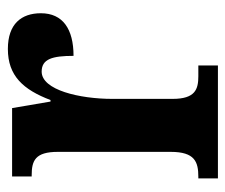

<svg xmlns="http://www.w3.org/2000/svg" viewBox="-64 -524 587 500"><g transform="rotate(-90 230.0 -273.5)"><path d="M16 0H310V-51H282C248 -51 223 -59 223 -118V-275C223 -360 246 -459 294 -459C327 -459 335 -431 335 -376C405 -376 446 -404 446 -461C446 -512 418 -547 353 -547C283 -547 247 -507 220 -436H216L199 -536H21V-485H24C62 -485 85 -476 85 -417V-123C85 -60 59 -51 20 -51H16Z"/></g></svg>

Font: Noto Serif Myanmar Condensed
Style: Bold
Weight: 700
Width: 3
Designer: Ben Mitchell and the Monotype Design Team
Foundry: Monotype Imaging Inc.
Version: Version 2.106